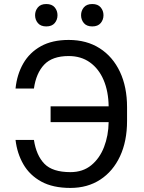

<svg xmlns="http://www.w3.org/2000/svg" viewBox="-20 -919 710 949"><path d="M56.8 -227.3H147.7Q159.4 -150.6 199.6 -109.4Q239.7 -68.2 328.1 -68.2Q389.6 -68.2 431.1 -102.3Q472.7 -136.4 494.3 -192.5Q516 -248.6 517 -315.3H230.1V-393.5H517Q516 -467.3 492.2 -523.3Q468.4 -579.2 424.5 -610.6Q380.7 -642 319.6 -642Q238.6 -642 198.5 -599.6Q158.4 -557.2 147.7 -481.5H56.8Q63.9 -551.1 95 -605.3Q126.1 -659.4 182 -690.5Q237.9 -721.6 319.6 -721.6Q408.4 -721.6 473 -680.2Q537.6 -638.8 572.8 -564.1Q608 -489.3 608 -389.2V-321Q608 -220.9 573.2 -146.5Q538.4 -72.1 475.5 -31.1Q412.6 9.9 328.1 9.9Q241.5 9.9 184.1 -21.5Q126.8 -52.9 95.7 -106.7Q64.6 -160.5 56.8 -227.3ZM153.4 -843.8Q153.4 -866.1 167.3 -882.6Q181.1 -899.1 208.8 -899.1Q236.5 -899.1 250.4 -882.6Q264.2 -866.1 264.2 -843.8Q264.2 -821.4 250.4 -804.9Q236.5 -788.4 208.8 -788.4Q181.1 -788.4 167.3 -804.9Q153.4 -821.4 153.4 -843.8ZM380.7 -843.8Q380.7 -866.1 394.5 -882.6Q408.4 -899.1 436.1 -899.1Q463.8 -899.1 477.6 -882.6Q491.5 -866.1 491.5 -843.8Q491.5 -821.4 477.6 -804.9Q463.8 -788.4 436.1 -788.4Q408.4 -788.4 394.5 -804.9Q380.7 -821.4 380.7 -843.8Z"/></svg>

Font: Inter UI
Style: Regular
Weight: 400
Designer: Rasmus Andersson
Foundry: rsms
Version: Version 2.2